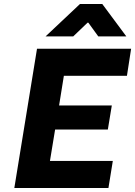

<svg xmlns="http://www.w3.org/2000/svg" viewBox="-20 -945 679 965"><path d="M301 -564 277 -415H542L522 -294H257L231 -136H547L525 0H52L166 -700H639L618 -564ZM382 -925H494L615 -762H474L424 -831H420L348 -762H209Z"/></svg>

Font: Be Vietnam ExtraBold
Style: Italic
Weight: 800
Italic angle: -9.778°
Designer: Gabriel Lam
Foundry: TypeRant
Version: Version 3.000